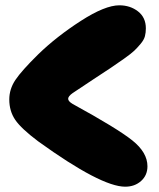

<svg xmlns="http://www.w3.org/2000/svg" viewBox="-20 -702 601 724"><path d="M452 2Q488 2 512 -19.5Q536 -41 536 -75Q536 -127 479 -172.5Q422 -218 254 -310Q237 -320 237 -329.5Q237 -339 254 -351Q288 -374 333 -403.5Q378 -433 399 -447Q420 -461 447.5 -480.5Q475 -500 486.5 -511Q498 -522 510.5 -537Q523 -552 526.5 -565.5Q530 -579 530 -595Q530 -636 500.5 -659Q471 -682 430 -682Q376 -682 284.5 -623Q193 -564 124 -497Q61 -435 38 -400.5Q15 -366 15 -327Q15 -283 37.5 -250Q60 -217 124 -169Q361 2 452 2Z"/></svg>

Font: Cherry Bomb
Style: Regular
Weight: 400
Designer: satsuyako
Foundry: satsuyako
Version: Version 4.0